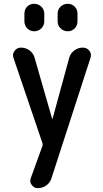

<svg xmlns="http://www.w3.org/2000/svg" viewBox="-20 -770 540 1010"><path d="M203.1 -17.6 50.8 -465.8Q43.9 -485.4 56.6 -502.4Q69.3 -519.5 89.8 -519.5Q115.2 -519.5 135.3 -504.9Q155.3 -490.2 162.1 -465.8L253.9 -146.5Q253.9 -145.5 255.9 -144.5Q256.8 -144.5 256.8 -146.5L343.8 -464.8Q350.6 -489.3 370.6 -504.4Q390.6 -519.5 415 -519.5H416Q437.5 -519.5 450.2 -502.9Q462.9 -486.3 456.1 -465.8L251 167Q244.1 190.4 224.1 205.1Q204.1 219.7 178.7 219.7Q159.2 219.7 147 203.1Q134.8 186.5 141.6 168L203.1 -2Q206.1 -9.8 203.1 -17.6ZM283.2 -698.2Q283.2 -720.7 298.8 -735.4Q314.5 -750 336.4 -750Q358.4 -750 373 -734.9Q387.7 -719.7 387.7 -698.2V-658.2Q387.7 -635.7 373 -620.6Q358.4 -605.5 336.4 -605.5Q314.5 -605.5 298.8 -620.6Q283.2 -635.7 283.2 -658.2ZM108.4 -698.2Q108.4 -720.7 123 -735.4Q137.7 -750 159.7 -750Q181.6 -750 197.3 -734.9Q212.9 -719.7 212.9 -698.2V-658.2Q212.9 -635.7 197.3 -620.6Q181.6 -605.5 160.2 -605.5Q138.7 -605.5 123.5 -620.6Q108.4 -635.7 108.4 -658.2Z"/></svg>

Font: Rounded Mgen+ 1m medium
Style: Regular
Weight: 500
Designer: [Source Han Sans]
Ryoko NISHIZUKA  (kana & ideographs); Paul D. Hunt (Latin, Greek & Cyrillic); Wenlong ZHANG  (bopomofo
Version: Version 1.059.20150602